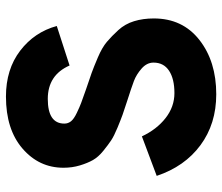

<svg xmlns="http://www.w3.org/2000/svg" viewBox="-72 -680 764 661"><g transform="rotate(-90 310.5 -350.0)"><path d="M316 12Q214 12 140.5 -42.5Q67 -97 35 -193L171 -244Q195 -193 234 -162.5Q273 -132 320 -132Q369 -132 397 -150.5Q425 -169 425 -204Q425 -227 404.5 -245Q384 -263 361.5 -271.5Q339 -280 292 -295Q261 -305 245.5 -310.5Q230 -316 201 -328Q172 -340 157 -350Q142 -360 121 -377Q100 -394 89.5 -412.5Q79 -431 71 -457.5Q63 -484 63 -514Q63 -598 129 -655Q195 -712 308 -712Q402 -712 466 -663Q530 -614 551 -537L415 -493Q382 -568 300 -568Q215 -568 215 -511Q215 -498 223 -488Q231 -478 252 -468Q273 -458 286.5 -453Q300 -448 334 -436Q370 -424 389.5 -417Q409 -410 443 -395.5Q477 -381 496.5 -364.5Q516 -348 537 -325Q558 -302 567.5 -271Q577 -240 577 -203Q577 -104 503 -46Q429 12 316 12Z"/></g></svg>

Font: Overpass Heavy
Style: Regular
Weight: 900
Designer: Delve Withrington, Thomas Jockin
Foundry: Delve Fonts
Version: Version 3.000;DELV;Overpass